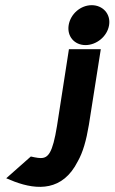

<svg xmlns="http://www.w3.org/2000/svg" viewBox="-20 -641 442 741"><path d="M4 47 36 60C124 93 222 97 280 -18C300 -53 313 -99 323 -159L369 -451H246L200 -155C183 -50 166 -31 137 -31C131 -31 123 -32 113 -34L99 -37ZM245 -544C238 -501 267 -467 310 -467C352 -467 394 -500 401 -544C408 -588 376 -621 334 -621C291 -621 252 -587 245 -544Z"/></svg>

Font: Charger Sport
Style: UltNrwObl
Weight: 1000
Designer: Jasper
Foundry: Cannot Into Space Fonts
Version: Version 1.1